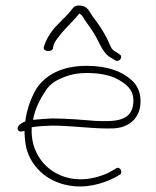

<svg xmlns="http://www.w3.org/2000/svg" viewBox="-20 -714 566 697"><path d="M47 -240C53 -234 61 -237 69 -239V-232C70 -211 72 -192 76 -175C93 -112 145 -58 223 -42C293 -27 356 -49 396 -69L415 -80C428 -87 415 -112 402 -103L383 -92C372 -85 354 -78 337 -73C200 -32 90 -125 95 -246V-252C117 -256 142 -257 169 -258C248 -258 323 -245 393 -248C449 -251 487 -285 490 -339C492 -377 479 -404 458 -423C425 -453 374 -475 294 -475C202 -475 144 -440 112 -392C94 -362 77 -316 72 -276V-273C61 -270 35 -255 47 -240ZM100 -279C106 -316 125 -354 143 -380C152 -397 167 -411 184 -421C215 -437 247 -449 295 -449C341 -449 379 -441 404 -428C435 -411 468 -390 464 -341C459 -275 402 -272 329 -275H328C279 -279 223 -284 168 -284C145 -283 122 -281 100 -279ZM139 -543C134 -526 169 -524 172 -538L174 -548C178 -565 197 -585 207 -598C227 -621 250 -642 268 -665C273 -662 277 -659 280 -654C292 -634 301 -624 314 -604C341 -566 349 -520 387 -502L400 -494C408 -491 416 -495 419 -503C421 -509 420 -514 414 -516V-517L402 -525C387 -532 384 -540 378 -553C367 -581 345 -617 325 -643C305 -665 303 -694 267 -694C258 -694 251 -692 246 -686C234 -671 223 -658 207 -643L178 -613C160 -591 147 -570 139 -543ZM325 -643V-644Z"/></svg>

Font: Stray Cat
Style: LtExt
Weight: 300
Version: Version 1.0